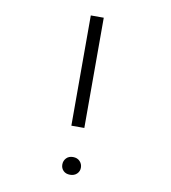

<svg xmlns="http://www.w3.org/2000/svg" viewBox="-81 -781 761 855"><g transform="rotate(10 300.0 -353.5)"><path d="M319.3 -212.4H260.7V-710.9H319.3ZM251 -35.2Q251 -52.2 262.2 -64.2Q273.4 -76.2 292.5 -76.2Q312 -76.2 323.5 -64.2Q335 -52.2 335 -35.2Q335 -18.6 323.2 -7.3Q311.5 3.9 292.5 3.9Q273.4 3.9 262.2 -7.3Q251 -18.6 251 -35.2Z"/></g></svg>

Font: Roboto Mono Light
Style: Regular
Weight: 300
Designer: Google
Version: Version 2.000985; 2015; ttfautohint (v1.3)